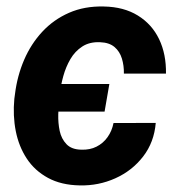

<svg xmlns="http://www.w3.org/2000/svg" viewBox="-20 -558 544 588"><path d="M314.9 -300.8 300.3 -216.3H108.9L124 -300.8ZM229 -99.6Q255.4 -98.6 275.6 -108.9Q295.9 -119.1 309.3 -137.9Q322.8 -156.7 327.6 -181.2L457 -181.6Q452.1 -122.6 418.5 -78.9Q384.8 -35.2 333.3 -12Q281.7 11.2 224.1 9.8Q167.5 8.8 127 -13.2Q86.4 -35.2 62 -72.3Q37.6 -109.4 28.3 -156.5Q19 -203.6 23.9 -255.4L25.9 -270Q32.7 -325.2 53.7 -374.3Q74.7 -423.3 109.4 -460.7Q144 -498 191.4 -518.8Q238.8 -539.6 297.9 -538.1Q358.9 -537.1 402.1 -510.5Q445.3 -483.9 467.3 -438Q489.3 -392.1 488.3 -332.5H359.4Q359.9 -356.9 353.3 -378.7Q346.7 -400.4 330.6 -414.1Q314.5 -427.7 286.6 -428.7Q254.4 -430.2 231.9 -415.5Q209.5 -400.9 195.6 -377Q181.6 -353 173.8 -324.7Q166 -296.4 163.1 -270L161.6 -255.9Q159.2 -234.4 158.4 -207.8Q157.7 -181.2 162.8 -157Q168 -132.8 183.6 -116.5Q199.2 -100.1 229 -99.6Z"/></svg>

Font: Roboto
Style: Bold Italic
Weight: 700
Italic angle: -12°
Designer: Christian Robertson
Foundry: Google
Version: Version 3.0